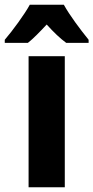

<svg xmlns="http://www.w3.org/2000/svg" viewBox="-61 -786 392 806"><path d="M207 -766H64C43 -727 -9 -656 -41 -619V-606H56C79 -624 104 -650 135 -683C165 -650 191 -625 217 -606H311V-619C274 -665 232 -721 207 -766ZM211 0V-550H59V0Z"/></svg>

Font: Noto Sans Khmer Condensed ExtraBold
Style: Regular
Weight: 800
Width: 3
Designer: Danh Hong and the Monotype Design Team
Foundry: Monotype Imaging Inc.
Version: Version 2.004